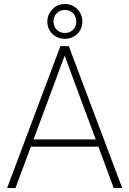

<svg xmlns="http://www.w3.org/2000/svg" viewBox="-20 -942 648 962"><path d="M310.5 -680.7 57.6 0H15.6L282.7 -710.9H315.4ZM549.8 0 297.4 -680.7 292.5 -710.9H324.7L592.3 0ZM487.3 -243.7V-207H122.6V-243.7ZM217.3 -833.5Q217.3 -858.4 229.2 -878.4Q241.2 -898.4 260.7 -910.2Q280.3 -921.9 305.2 -921.9Q341.8 -921.9 367.2 -896.5Q392.6 -871.1 392.6 -833.5Q392.6 -809.1 380.9 -789.3Q369.1 -769.5 349.4 -758.5Q329.6 -747.6 305.2 -747.6Q268.1 -747.6 242.7 -772Q217.3 -796.4 217.3 -833.5ZM248 -833.5Q248 -809.1 264.2 -793Q280.3 -776.9 305.2 -776.9Q330.1 -776.9 346.2 -792.7Q362.3 -808.6 362.3 -833.5Q362.3 -858.9 346.2 -875.5Q330.1 -892.1 305.2 -892.1Q280.3 -892.1 264.2 -875.5Q248 -858.9 248 -833.5Z"/></svg>

Font: Roboto ExtraLight
Style: Regular
Weight: 250
Designer: Christian Robertson
Foundry: Google
Version: Version 3.009; 2024